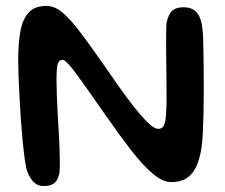

<svg xmlns="http://www.w3.org/2000/svg" viewBox="-20 -605 759 649"><path d="M128.5 24Q108 24 94.8 11.2Q81.5 -1.5 72.5 -24.5Q68 -36.5 64 -64.2Q60 -92 56.5 -129Q53 -166 50.2 -206.2Q47.5 -246.5 45.5 -285Q43.5 -323.5 42.5 -354.2Q41.5 -385 41.5 -401.5Q41.5 -460 49.2 -500.8Q57 -541.5 77.5 -563.2Q98 -585 137 -585Q164 -585 190.5 -563.2Q217 -541.5 252.5 -494.5Q288 -447.5 340.5 -372Q410.5 -269 453 -219.2Q495.5 -169.5 514 -169.5Q523 -169.5 528.8 -174Q534.5 -178.5 537.8 -192.2Q541 -206 542 -234Q543 -246 543 -270.5Q543 -295 542.8 -325.8Q542.5 -356.5 542 -389Q541.5 -421.5 541.5 -450.5Q541.5 -479.5 541.8 -500Q542 -520.5 543 -527.5Q549 -557.5 562.5 -569Q576 -580.5 600 -580.5Q618 -580.5 630.2 -574.2Q642.5 -568 650.2 -555.8Q658 -543.5 661.8 -524.2Q665.5 -505 666.5 -479Q667 -464 667.5 -435.5Q668 -407 668.5 -370.8Q669 -334.5 668.8 -295.5Q668.5 -256.5 667.8 -219.8Q667 -183 665.5 -153Q664 -123 661 -105Q655 -66.5 642.8 -40.8Q630.5 -15 610.2 -2.2Q590 10.5 558.5 10.5Q530 10.5 496 -18.2Q462 -47 422.8 -97.8Q383.5 -148.5 339 -212.5Q310.5 -253.5 286 -288.2Q261.5 -323 242.8 -348.8Q224 -374.5 211 -388.8Q198 -403 191.5 -403Q180 -403 175.5 -389.8Q171 -376.5 171 -336.5Q171 -313.5 172 -285.8Q173 -258 174.5 -228.5Q176 -199 178 -169.2Q180 -139.5 181 -111.8Q182 -84 182.2 -60.5Q182.5 -37 181 -20Q175.5 5.5 162.5 14.8Q149.5 24 128.5 24Z"/></svg>

Font: Gluten Thin
Style: Regular
Weight: 400
Version: Version 1.300